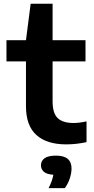

<svg xmlns="http://www.w3.org/2000/svg" viewBox="-20 -760 500 1024"><path d="M333.5 10Q229.5 10 174 -40Q118.5 -90 118.5 -193.5V-432.5H14.5V-545.5H118.5L143.5 -740H260.5V-545.5H436V-432.5H260.5V-220Q260.5 -155.5 288 -129.8Q315.5 -104 372 -104Q401 -104 441.5 -112.5V-2Q416.5 3.5 388.8 6.8Q361 10 333.5 10ZM239 243.5Q260 202.5 264.5 172Q229 169.5 213.8 156Q198.5 142.5 198.5 121.5Q198.5 97.5 218 83.8Q237.5 70 279 70Q361.5 70 361.5 138.5Q361.5 163 352 192Q342.5 221 325.5 243.5Z"/></svg>

Font: Encode Sans Exp SmBold
Style: Regular
Weight: 600
Width: 7
Designer: Multiple Designers
Foundry: Impallari Type
Version: Version 3.002; ttfautohint (v1.8.3) -l 8 -r 50 -G 200 -x 14 